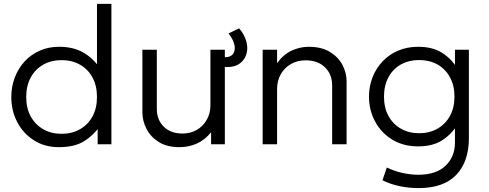

<svg xmlns="http://www.w3.org/2000/svg" viewBox="-20 -740 2508 985"><path d="M282.5 15Q210 15 155 -19.5Q100 -54 69 -112.5Q38 -171 38 -242.5Q38 -295.5 55.8 -342.2Q73.5 -389 106 -424.5Q138.5 -460 183.5 -480Q228.5 -500 283 -500Q356.5 -500 407.8 -470.2Q459 -440.5 491 -391.5L477.5 -375V-720H551.5V0H481V-110.5L492.5 -93.5Q462 -47.5 412.5 -16.2Q363 15 282.5 15ZM296 -53.5Q349 -53.5 390 -76.8Q431 -100 454.2 -142.2Q477.5 -184.5 477.5 -242.5Q477.5 -300.5 454.2 -343Q431 -385.5 390 -408.5Q349 -431.5 296 -431.5Q243 -431.5 202.2 -408.5Q161.5 -385.5 138 -343Q114.5 -300.5 114.5 -242.5Q114.5 -184.5 138 -142.2Q161.5 -100 202.2 -76.8Q243 -53.5 296 -53.5Z M900.5 15Q836.5 15 794.5 -11.5Q752.5 -38 731.5 -79Q710.5 -120 710.5 -164V-485H784.5V-182.5Q784.5 -125.5 820 -90.2Q855.5 -55 916.5 -55Q956.5 -55 988.8 -73.2Q1021 -91.5 1040.2 -124.5Q1059.5 -157.5 1059.5 -201V-485H1133.5V0H1063V-61.5Q1031 -22 989.8 -3.5Q948.5 15 900.5 15ZM1146.5 -396Q1137.5 -396 1128 -397.8Q1118.5 -399.5 1107.5 -402V-450.5Q1123.5 -446.5 1133.5 -446.5Q1160.5 -446.5 1172.5 -459.8Q1184.5 -473 1184.5 -494Q1184.5 -509 1176.8 -528Q1169 -547 1152.5 -568.5L1206.5 -594.5Q1228 -570 1238.2 -543.5Q1248.5 -517 1248.5 -493Q1248.5 -467 1236.8 -444.8Q1225 -422.5 1202.5 -409.2Q1180 -396 1146.5 -396Z M1327.5 0V-485H1401.5V-416Q1434 -461 1476.8 -480.5Q1519.5 -500 1564 -500Q1629 -500 1672.2 -473.8Q1715.5 -447.5 1736.8 -406.8Q1758 -366 1758 -324V0H1684V-301.5Q1684 -359 1647.2 -394.8Q1610.5 -430.5 1547.5 -430.5Q1506.5 -430.5 1473.5 -412Q1440.5 -393.5 1421 -360.2Q1401.5 -327 1401.5 -283V0Z M2127 225Q2081.5 225 2034 215.8Q1986.5 206.5 1942 185L1964.5 119.5Q2004.5 138.5 2046 147.5Q2087.5 156.5 2126 156.5Q2217 156.5 2265.5 110.5Q2314 64.5 2314 -9V-114.5L2325 -98.5Q2296.5 -51 2248 -20Q2199.5 11 2125 11Q2050 11 1993.2 -23.2Q1936.5 -57.5 1904.8 -115.8Q1873 -174 1873 -244.5Q1873 -297 1891.2 -343.5Q1909.5 -390 1942.8 -425.2Q1976 -460.5 2022.5 -480.2Q2069 -500 2125 -500Q2199.5 -500 2248 -469Q2296.5 -438 2325 -390L2314 -374.5V-485H2385.5V-31.5Q2385.5 89 2320.8 157Q2256 225 2127 225ZM2130.5 -56.5Q2183.5 -56.5 2224.2 -79.8Q2265 -103 2288.2 -145Q2311.5 -187 2311.5 -244.5Q2311.5 -301.5 2288.2 -344Q2265 -386.5 2224.2 -409.2Q2183.5 -432 2130.5 -432Q2077.5 -432 2036.8 -409.2Q1996 -386.5 1973 -344Q1950 -301.5 1950 -244.5Q1950 -187 1973 -145Q1996 -103 2036.8 -79.8Q2077.5 -56.5 2130.5 -56.5Z"/></svg>

Font: Geologica Cursive ExtraLight
Style: Regular
Weight: 250
Designer: Sindre Bremnes, Frode Helland
Foundry: Monokrom Skriftforlag AS
Version: Version 1.010;gftools[0.9.28]